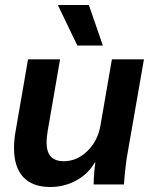

<svg xmlns="http://www.w3.org/2000/svg" viewBox="-20 -737 601 767"><path d="M36 -146Q36 -181 43 -217L92 -500H220L171 -217Q166 -187 166 -169Q166 -130 183 -111.5Q200 -93 235 -93Q287 -93 328.5 -133Q370 -173 381 -234L427 -500H555L490 -127Q482 -87 475 0H354Q355 -48 361 -88H359Q332 -42 284.5 -16Q237 10 181 10Q110 10 73 -29.5Q36 -69 36 -146ZM211 -717H335L391 -555H289Z"/></svg>

Font: Sarabun
Style: Bold Italic
Weight: 700
Italic angle: -10°
Designer: Suppakit Chalermlarp | Katatrad Co.,Ltd.
Foundry: Cadson Demak Co.,Ltd.
Version: Version 1.000; ttfautohint (v1.6)